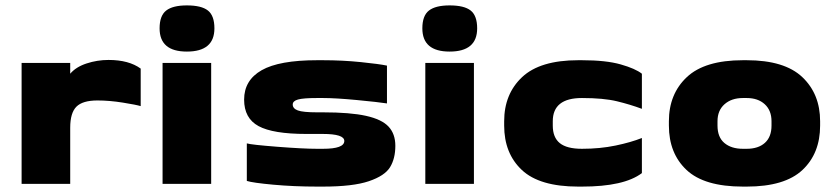

<svg xmlns="http://www.w3.org/2000/svg" viewBox="-20 -681 3097 711"><path d="M240 -448V-408Q261 -433 300.5 -446Q340 -459 382 -459Q457 -459 501 -427V-288Q485 -293 435 -301Q385 -309 341 -309Q286 -309 263 -286Q240 -263 240 -208V0H60V-448Z M571 -576Q571 -623 595.5 -642Q620 -661 672 -661Q726 -661 750 -642Q774 -623 774 -576Q774 -490 672 -490Q571 -490 571 -576ZM582 -448H762V0H582Z M1444 -141Q1444 -94 1424.5 -62Q1405 -30 1346 -10Q1287 10 1176 10H1155Q1069 10 992.5 3Q916 -4 894 -11V-150Q911 -145 1007 -137.5Q1103 -130 1154 -130H1176Q1255 -130 1255 -159Q1255 -185 1175 -185H1114Q991 -185 937.5 -214Q884 -243 884 -312Q884 -384 949 -421Q1014 -458 1154 -458H1176Q1248 -458 1316.5 -451Q1385 -444 1413 -438V-298Q1381 -303 1302 -310.5Q1223 -318 1176 -318H1154Q1103 -318 1083.5 -312.5Q1064 -307 1064 -294Q1064 -279 1083 -272Q1102 -265 1154 -265H1176Q1277 -265 1335.5 -252Q1394 -239 1419 -212Q1444 -185 1444 -141Z M1544 -576Q1544 -623 1568.5 -642Q1593 -661 1645 -661Q1699 -661 1723 -642Q1747 -623 1747 -576Q1747 -490 1645 -490Q1544 -490 1544 -576ZM1555 -448H1735V0H1555Z M1847 -216V-232Q1847 -333 1913.5 -395.5Q1980 -458 2121 -458H2135Q2224 -458 2278.5 -442.5Q2333 -427 2357 -408V-278Q2314 -294 2264.5 -306Q2215 -318 2135 -318Q2027 -318 2027 -232V-216Q2027 -172 2053 -151Q2079 -130 2135 -130Q2202 -130 2259.5 -142Q2317 -154 2357 -170V-40Q2291 10 2135 10H2121Q1978 10 1912.5 -51.5Q1847 -113 1847 -216Z M2457 -216V-232Q2457 -333 2523.5 -395.5Q2590 -458 2731 -458H2745Q2885 -458 2951 -395.5Q3017 -333 3017 -232V-216Q3017 -113 2951.5 -51.5Q2886 10 2745 10H2731Q2588 10 2522.5 -51.5Q2457 -113 2457 -216ZM2837 -216V-232Q2837 -272 2812 -295Q2787 -318 2745 -318H2731Q2689 -318 2663 -295Q2637 -272 2637 -232V-216Q2637 -173 2662.5 -151.5Q2688 -130 2731 -130H2745Q2788 -130 2812.5 -152Q2837 -174 2837 -216Z"/></svg>

Font: Dashboard
Style: Regular
Weight: 400
Designer: jaiki
Version: Version 1.000